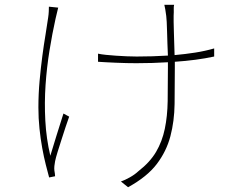

<svg xmlns="http://www.w3.org/2000/svg" viewBox="-20 -748 996 805"><path d="M224 -716Q222 -708 219 -695Q216 -682 213 -670Q199 -607 187.5 -536Q176 -465 171 -391.5Q166 -318 170 -242.5Q174 -167 191 -95Q202 -133 217 -180Q232 -227 246 -272L270 -259Q263 -240 254.5 -214Q246 -188 237.5 -161.5Q229 -135 221.5 -111Q214 -87 211 -72Q209 -62 208 -52Q207 -42 208 -33Q209 -27 210 -20.5Q211 -14 211 -9L186 -4Q180 -26 172 -57.5Q164 -89 157 -127.5Q150 -166 145.5 -209Q141 -252 141 -297Q141 -354 146 -409Q151 -464 157.5 -513Q164 -562 171 -603.5Q178 -645 182 -675Q184 -688 184.5 -700Q185 -712 185 -720ZM878 -511Q841 -503 799.5 -497.5Q758 -492 713 -489V-464Q713 -384 712 -312Q711 -240 694.5 -177Q678 -114 637.5 -60.5Q597 -7 517 37L487 13Q504 7 524.5 -4.5Q545 -16 560 -30Q609 -68 634.5 -111.5Q660 -155 671 -208Q682 -261 683 -324Q684 -387 684 -464V-487Q652 -485 618.5 -484Q585 -483 552 -483Q533 -483 510.5 -483.5Q488 -484 466 -485Q444 -486 424 -487Q404 -488 391 -489V-523Q405 -520 424.5 -518Q444 -516 466 -514.5Q488 -513 511 -512Q534 -511 553 -511Q585 -511 618.5 -512Q652 -513 684 -515Q683 -538 682 -564.5Q681 -591 680.5 -614.5Q680 -638 679 -656Q678 -674 677 -681Q675 -698 673 -708.5Q671 -719 669 -728H710Q708 -720 708.5 -709Q709 -698 708 -682Q708 -675 708 -657Q708 -639 709 -615.5Q710 -592 710.5 -566Q711 -540 712 -517Q757 -521 798.5 -527.5Q840 -534 878 -545Z"/></svg>

Font: Kinto Sans Thin
Style: Regular
Weight: 100
Designer: Authors: Ryoko NISHIZUKA  (kana & ideographs); Paul D. Hunt (Latin, Greek & Cyrillic); Wenlong ZHANG  (bopomofo); Sandol
Foundry: Adobe Systems Incorporated, ookami Inc.
Version: Version 0.001